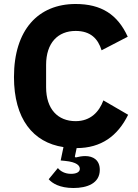

<svg xmlns="http://www.w3.org/2000/svg" viewBox="-20 -730 691 962"><path d="M359 -575C434 -575 471 -536 489 -478L620 -546C569 -658 487 -710 359 -710C171 -710 50 -580 50 -344C50 -135 145 -16 298 7L284 74L305 76C367 82 380 101 380 116C380 133 361 141 336 141C305 141 283 128 270 112L224 168C241 188 279 212 348 212C416 212 480 189 480 121C480 72 447 52 407 52C391 52 375 55 359 59L355 55L364 12C487 12 570 -49 622 -155L498 -227C477 -170 434 -123 359 -123C270 -123 211 -183 211 -293V-405C211 -515 270 -575 359 -575Z"/></svg>

Font: Braiins Sans
Style: Bold
Weight: 700
Designer: Mike Abbink, Paul van der Laan, Pieter van Rosmalen, Jiri Chlebus, Lubos Buracinsky
Foundry: Bold Monday, Sudetype
Version: Version 1.000;hotconv 1.0.109;makeotfexe 2.5.65596